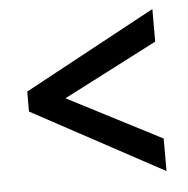

<svg xmlns="http://www.w3.org/2000/svg" viewBox="-40 -580 505 517"><g transform="rotate(-5 212.5 -322.0)"><path d="M35 -295 390 -103V-191L136 -322L390 -453V-541L35 -349Z"/></g></svg>

Font: Noto Sans Gurmukhi UI ExtraCondensed Medium
Style: Regular
Weight: 500
Width: 2
Designer: Jelle Bosma - Monotype Design Team
Foundry: Monotype Imaging Inc.
Version: Version 2.004